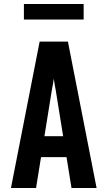

<svg xmlns="http://www.w3.org/2000/svg" viewBox="-20 -944 540 964"><path d="M35 0 179 -735H321L465 0H339L314 -155H186L161 0ZM297 -260 260 -490Q257 -505 254.5 -519.5Q252 -534 250 -549Q248 -534 245.5 -519.5Q243 -505 240 -490L203 -260ZM100 -846V-924H400V-846Z"/></svg>

Font: Iosevka SS18 Extrabold
Style: Regular
Weight: 800
Monospace: yes
Designer: Belleve Invis
Foundry: Belleve Invis
Version: Version 25.1.1; ttfautohint (v1.8.4)